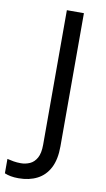

<svg xmlns="http://www.w3.org/2000/svg" viewBox="-177 -761 549 998"><g transform="rotate(10 97.5 -262.0)"><path d="M-4 190Q-28 190 -46 186.5Q-64 183 -78 177V101Q-62 105 -44 108Q-26 111 -6 111Q19 111 41.5 101Q64 91 78 66Q92 41 92 -4V-714H182V-11Q182 58 159 102.5Q136 147 94 168.5Q52 190 -4 190Z"/></g></svg>

Font: Noto Sans Malayalam
Style: Regular
Weight: 400
Designer: Jelle Bosma - Monotype Design Team
Foundry: Monotype Imaging Inc.
Version: Version 2.103